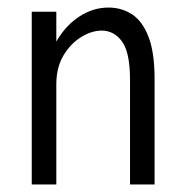

<svg xmlns="http://www.w3.org/2000/svg" viewBox="-20 -488 490 508"><path d="M64 0V-457H129V-378Q153 -420 189.5 -444Q226 -468 267 -468Q302 -468 329.5 -450Q357 -432 373 -390.5Q389 -349 389 -279V0H324V-277Q324 -349 303 -378Q282 -407 249 -407Q222 -407 194 -389.5Q166 -372 147.5 -340.5Q129 -309 129 -265V0Z"/></svg>

Font: Inconsolata SemiCondensed
Style: Regular
Weight: 400
Width: 4
Monospace: yes
Designer: Raph Levien, Cyreal, Brenton Simpson
Foundry: Raph Levien, Cyreal, Google
Version: Version 3.001; ttfautohint (v1.8.2.53-6de2)